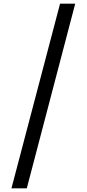

<svg xmlns="http://www.w3.org/2000/svg" viewBox="-20 -853 469 1039"><path d="M305 -833H387L125 166H42Z"/></svg>

Font: hin115
Style: Book
Weight: 400
Designer: Jelle Bosma - Monotype Design Team
Foundry: Monotype Imaging Inc.
Version: Version 2.003